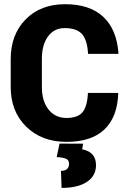

<svg xmlns="http://www.w3.org/2000/svg" viewBox="-20 -668 631 918"><path d="M439 121.6Q439 172.9 395.5 201.7Q352.1 230.5 274.4 230.5L271.5 148.9Q310.1 148.9 310.1 114.7Q310.1 98.1 296.9 91.6Q283.7 85 251 83L264.6 18.6L377.4 19L373 45.9Q439 58.6 439 121.6ZM31.2 -252V-385.7Q31.2 -502.4 102.5 -575.2Q173.8 -647.9 291.3 -647.9Q408.7 -647.9 473.4 -587.9Q538.1 -527.8 546.4 -413.6L545.4 -410.6H400.9Q397.9 -475.1 372.6 -504.4Q347.2 -533.7 289.1 -533.7Q238.8 -533.7 209.5 -493.7Q180.2 -453.6 180.2 -386.7V-252Q180.2 -184.6 212.2 -144.3Q244.1 -104 298.1 -104Q352.1 -104 374.8 -131.8Q397.5 -159.7 400.4 -223.6H544.4L545.4 -220.7Q541 -107.4 478.8 -48.6Q416.5 10.3 297.9 10.3Q179.2 10.3 105.2 -62.5Q31.2 -135.3 31.2 -252Z"/></svg>

Font: Yantramanav Black
Style: Regular
Weight: 900
Version: Version 1.001;PS 1.0;hotconv 1.0.72;makeotf.lib2.5.5900; ttf